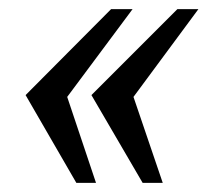

<svg xmlns="http://www.w3.org/2000/svg" viewBox="-20 -476 454 420"><path d="M270 -456H223L36 -268L147 -76H190L127 -264ZM414 -456H368L180 -268L292 -76H336L272 -264Z"/></svg>

Font: fbb
Style: Bold Italic
Weight: 700
Italic angle: -12°
Designer: David J. Perry, Michael Sharpe
Version: Version 0.991